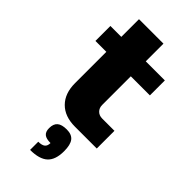

<svg xmlns="http://www.w3.org/2000/svg" viewBox="-274 -689 997 997"><g transform="rotate(45 225.0 -190.0)"><path d="M279.8 -180.2Q279.8 -157.7 293.7 -143.8Q307.6 -129.9 330.1 -129.9H419.9V0H259.8Q184.6 0 142.3 -42.5Q100.1 -85 100.1 -160.2V-390.1H20V-500H100.1V-629.9H279.8V-500H419.9V-390.1H279.8ZM310.1 129.9Q310.1 192.9 279.1 221.4Q248 250 180.2 250V189.9Q206.5 189.9 218.3 180.4Q230 170.9 230 149.9Q198.2 149.9 184.1 138.2Q169.9 126.5 169.9 100.1Q169.9 68.8 186.8 54.4Q203.6 40 240.2 40Q276.9 40 293.5 61.3Q310.1 82.5 310.1 129.9Z"/></g></svg>

Font: Fivo Sans Heavy
Style: Regular
Weight: 900
Designer: Alexander Slobzheninov
Foundry: Alexander Slobzheninov
Version: 1.0